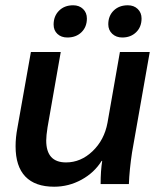

<svg xmlns="http://www.w3.org/2000/svg" viewBox="-20 -697 598 727"><path d="M39 -143Q39 -177 46 -213L97 -500H210L160 -215Q155 -183 155 -165Q155 -82 230 -82Q286 -82 330.5 -124.5Q375 -167 387 -232L434 -500H547L480 -120Q470 -54 468 0H361Q361 -50 367 -88H365Q337 -43 288.5 -16.5Q240 10 185 10Q113 10 76 -28.5Q39 -67 39 -143ZM183 -604Q183 -636 203.5 -656.5Q224 -677 257 -677Q280 -677 294.5 -663Q309 -649 309 -627Q309 -595 288.5 -575Q268 -555 235 -555Q212 -555 197.5 -568.5Q183 -582 183 -604ZM390 -605Q390 -637 410.5 -657Q431 -677 464 -677Q487 -677 501.5 -663Q516 -649 516 -627Q516 -595 495.5 -575Q475 -555 443 -555Q420 -555 405 -569Q390 -583 390 -605Z"/></svg>

Font: Sarabun SemiBold
Style: Italic
Weight: 600
Italic angle: -10°
Designer: Suppakit Chalermlarp | Katatrad Co.,Ltd.
Foundry: Cadson Demak Co.,Ltd.
Version: Version 1.000; ttfautohint (v1.6)